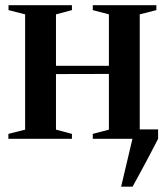

<svg xmlns="http://www.w3.org/2000/svg" viewBox="-20 -522 620 722"><path d="M435.5 180 478 0 464.5 -35.5H574.5V0Q558 32.5 541.5 63.5Q525 94.5 509.2 123.8Q493.5 153 478.5 180ZM11.5 0V-18.5L74.5 -34.5V-468L12 -484V-502.5H250.5V-484L190.5 -468V-274.5H389.5V-468L329 -484V-502.5H568V-484L505.5 -468V-34.5L568.5 -18.5V0H329V-18.5L389.5 -34.5V-244L190.5 -243.5V-34.5L250.5 -18.5V0Z"/></svg>

Font: Merriweather 144pt SemiBold
Style: Regular
Weight: 600
Version: Version 2.100